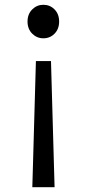

<svg xmlns="http://www.w3.org/2000/svg" viewBox="-20 -577 363 802"><path d="M115 205 118 101 130 -322H193L205 101L208 205ZM161 -417Q134 -417 114.5 -436.5Q95 -456 95 -487Q95 -518 114.5 -537.5Q134 -557 161 -557Q189 -557 208 -537.5Q227 -518 227 -487Q227 -456 208 -436.5Q189 -417 161 -417Z"/></svg>

Font: Source Han Sans SC
Style: Regular
Weight: 400
Designer: Ryoko NISHIZUKA 西塚涼子 (kana, bopomofo & ideographs); Paul D. Hunt (Latin, Greek & Cyrillic); Sandoll Communications 산돌커뮤니
Foundry: Adobe
Version: Version 2.002;hotconv 1.0.116;makeotfexe 2.5.65601; ttfautoh